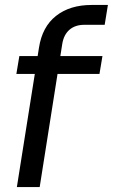

<svg xmlns="http://www.w3.org/2000/svg" viewBox="-20 -754 455 774"><path d="M140 0H48L137 -561Q150 -646 206 -690Q262 -734 349 -734H415L402 -654H320Q283 -654 260 -634Q237 -614 231 -577ZM381 -456H46L58 -528H393Z"/></svg>

Font: Sora Variable Italic
Style: Regular
Weight: 400
Designer: Jonathan Barnbrook, Julián Moncada
Foundry: Barnbrook Fonts
Version: Version 2.000